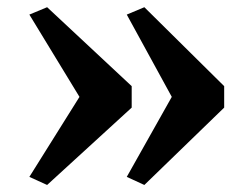

<svg xmlns="http://www.w3.org/2000/svg" viewBox="-20 -562 713 546"><path d="M390.5 -541.5 617.5 -317V-256L390.5 -36L340.5 -59L468.5 -286.5L340.5 -520.5ZM114 -541.5 354.5 -317V-256L114 -36L63.5 -59L206 -286.5L63.5 -520.5Z"/></svg>

Font: Merriweather 60pt Black
Style: Regular
Weight: 900
Version: Version 2.100